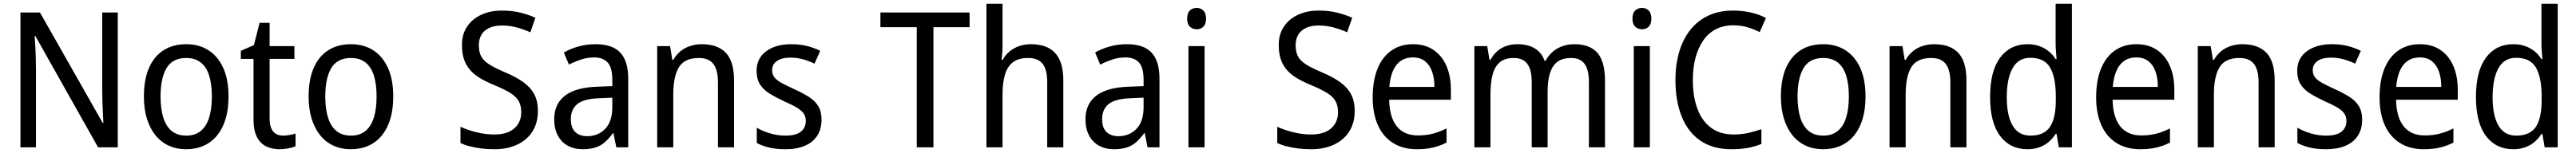

<svg xmlns="http://www.w3.org/2000/svg" viewBox="-20 -780 13606 810"><path d="M602 0H498L167 -589H163Q165 -565 166.5 -535.5Q168 -506 169 -475Q170 -444 170 -413V0H88V-714H191L522 -130H526Q525 -151 523.5 -180.5Q522 -210 521 -242.5Q520 -275 520 -302V-714H602Z M1187 -269Q1187 -203 1172 -152Q1157 -101 1128 -64.5Q1099 -28 1057 -9Q1015 10 962 10Q912 10 871 -9Q830 -28 801 -64Q772 -100 756 -151.5Q740 -203 740 -269Q740 -358 766.5 -419.5Q793 -481 843 -513.5Q893 -546 964 -546Q1031 -546 1081 -514Q1131 -482 1159 -420.5Q1187 -359 1187 -269ZM828 -269Q828 -204 842.5 -157.5Q857 -111 887 -86.5Q917 -62 964 -62Q1010 -62 1040 -86.5Q1070 -111 1084.5 -157.5Q1099 -204 1099 -269Q1099 -335 1084.5 -380.5Q1070 -426 1040 -449.5Q1010 -473 963 -473Q892 -473 860 -420Q828 -367 828 -269Z M1475 -62Q1493 -62 1510.5 -65.5Q1528 -69 1541 -73V-6Q1526 1 1503 5.5Q1480 10 1456 10Q1417 10 1386 -5Q1355 -20 1337 -54.5Q1319 -89 1319 -148V-468H1252V-511L1321 -541L1351 -659H1404V-536H1535V-468H1404V-153Q1404 -107 1422.5 -84.5Q1441 -62 1475 -62Z M2057 -269Q2057 -203 2042 -152Q2027 -101 1998 -64.5Q1969 -28 1927 -9Q1885 10 1832 10Q1782 10 1741 -9Q1700 -28 1671 -64Q1642 -100 1626 -151.5Q1610 -203 1610 -269Q1610 -358 1636.5 -419.5Q1663 -481 1713 -513.5Q1763 -546 1834 -546Q1901 -546 1951 -514Q2001 -482 2029 -420.5Q2057 -359 2057 -269ZM1698 -269Q1698 -204 1712.5 -157.5Q1727 -111 1757 -86.5Q1787 -62 1834 -62Q1880 -62 1910 -86.5Q1940 -111 1954.5 -157.5Q1969 -204 1969 -269Q1969 -335 1954.5 -380.5Q1940 -426 1910 -449.5Q1880 -473 1833 -473Q1762 -473 1730 -420Q1698 -367 1698 -269Z M2821 -193Q2821 -130 2793 -85Q2765 -40 2713 -15Q2661 10 2591 10Q2555 10 2522.5 6Q2490 2 2462.5 -5Q2435 -12 2412 -23V-109Q2448 -92 2496 -80Q2544 -68 2592 -68Q2638 -68 2669.5 -83Q2701 -98 2717 -124.5Q2733 -151 2733 -185Q2733 -220 2720 -244Q2707 -268 2675 -288Q2643 -308 2587 -331Q2546 -348 2514.5 -367Q2483 -386 2462 -410.5Q2441 -435 2430.5 -466.5Q2420 -498 2420 -540Q2419 -596 2446 -637.5Q2473 -679 2521 -701.5Q2569 -724 2631 -724Q2684 -724 2728.5 -713Q2773 -702 2808 -686L2781 -609Q2746 -625 2708 -635Q2670 -645 2630 -645Q2591 -645 2563.5 -632Q2536 -619 2522.5 -595.5Q2509 -572 2509 -541Q2509 -504 2522 -480.5Q2535 -457 2565.5 -438Q2596 -419 2648 -397Q2705 -373 2743.5 -345.5Q2782 -318 2801.5 -281.5Q2821 -245 2821 -193Z M3126 -546Q3215 -546 3256.5 -501Q3298 -456 3298 -364V0H3235L3220 -75H3217Q3197 -47 3175 -27.5Q3153 -8 3124.5 1Q3096 10 3058 10Q3012 10 2978 -9Q2944 -28 2925.5 -64Q2907 -100 2907 -149Q2907 -229 2963.5 -273Q3020 -317 3134 -321L3214 -324V-357Q3214 -422 3189.5 -449Q3165 -476 3118 -476Q3083 -476 3049.5 -465Q3016 -454 2985 -438L2958 -502Q2992 -522 3035.5 -534Q3079 -546 3126 -546ZM3146 -260Q3063 -257 3029 -229Q2995 -201 2995 -149Q2995 -103 3018.5 -81Q3042 -59 3081 -59Q3139 -59 3176.5 -98Q3214 -137 3214 -213V-263Z M3686 -546Q3771 -546 3814 -500Q3857 -454 3857 -354V0H3772V-345Q3772 -409 3748 -441Q3724 -473 3671 -473Q3596 -473 3566 -424.5Q3536 -376 3536 -278V0H3451V-536H3519L3531 -463H3536Q3552 -491 3575 -509.5Q3598 -528 3627 -537Q3656 -546 3686 -546Z M4319 -147Q4319 -96 4296 -61Q4273 -26 4230.5 -8Q4188 10 4128 10Q4079 10 4042 1Q4005 -8 3977 -23V-104Q4005 -87 4045.5 -74.5Q4086 -62 4128 -62Q4184 -62 4210 -83Q4236 -104 4236 -140Q4236 -161 4226 -177Q4216 -193 4191.5 -208.5Q4167 -224 4123 -243Q4078 -264 4045 -284.5Q4012 -305 3994 -333.5Q3976 -362 3976 -405Q3976 -471 4026.5 -508.5Q4077 -546 4159 -546Q4203 -546 4240.5 -537Q4278 -528 4312 -511L4282 -443Q4253 -457 4221 -466Q4189 -475 4155 -475Q4109 -475 4083.5 -457Q4058 -439 4058 -409Q4058 -387 4069.5 -371.5Q4081 -356 4107 -341.5Q4133 -327 4177 -307Q4221 -287 4253 -266.5Q4285 -246 4302 -217.5Q4319 -189 4319 -147Z M4910 0H4822V-636H4630V-714H5101V-636H4910Z M5275 -540Q5275 -520 5273.5 -500Q5272 -480 5270 -463H5276Q5290 -490 5313 -508.5Q5336 -527 5364.5 -536.5Q5393 -546 5424 -546Q5482 -546 5520 -525Q5558 -504 5577 -462Q5596 -420 5596 -354V0H5511V-345Q5511 -411 5487 -442Q5463 -473 5410 -473Q5360 -473 5330.5 -451Q5301 -429 5288 -385.5Q5275 -342 5275 -278V0H5190V-760H5275Z M5932 -546Q6021 -546 6062.5 -501Q6104 -456 6104 -364V0H6041L6026 -75H6023Q6003 -47 5981 -27.5Q5959 -8 5930.5 1Q5902 10 5864 10Q5818 10 5784 -9Q5750 -28 5731.5 -64Q5713 -100 5713 -149Q5713 -229 5769.5 -273Q5826 -317 5940 -321L6020 -324V-357Q6020 -422 5995.5 -449Q5971 -476 5924 -476Q5889 -476 5855.5 -465Q5822 -454 5791 -438L5764 -502Q5798 -522 5841.5 -534Q5885 -546 5932 -546ZM5952 -260Q5869 -257 5835 -229Q5801 -201 5801 -149Q5801 -103 5824.5 -81Q5848 -59 5887 -59Q5945 -59 5982.5 -98Q6020 -137 6020 -213V-263Z M6342 -536V0H6257V-536ZM6301 -738Q6322 -738 6336 -724Q6350 -710 6350 -681Q6350 -653 6336 -639Q6322 -625 6301 -625Q6279 -625 6264.5 -639Q6250 -653 6250 -681Q6250 -710 6264 -724Q6278 -738 6301 -738Z M7135 -193Q7135 -130 7107 -85Q7079 -40 7027 -15Q6975 10 6905 10Q6869 10 6836.5 6Q6804 2 6776.5 -5Q6749 -12 6726 -23V-109Q6762 -92 6810 -80Q6858 -68 6906 -68Q6952 -68 6983.5 -83Q7015 -98 7031 -124.5Q7047 -151 7047 -185Q7047 -220 7034 -244Q7021 -268 6989 -288Q6957 -308 6901 -331Q6860 -348 6828.5 -367Q6797 -386 6776 -410.5Q6755 -435 6744.5 -466.5Q6734 -498 6734 -540Q6733 -596 6760 -637.5Q6787 -679 6835 -701.5Q6883 -724 6945 -724Q6998 -724 7042.5 -713Q7087 -702 7122 -686L7095 -609Q7060 -625 7022 -635Q6984 -645 6944 -645Q6905 -645 6877.5 -632Q6850 -619 6836.5 -595.5Q6823 -572 6823 -541Q6823 -504 6836 -480.5Q6849 -457 6879.5 -438Q6910 -419 6962 -397Q7019 -373 7057.5 -345.5Q7096 -318 7115.5 -281.5Q7135 -245 7135 -193Z M7443 -546Q7507 -546 7551.5 -515.5Q7596 -485 7619.5 -431Q7643 -377 7643 -306V-252H7317Q7319 -159 7357.5 -111Q7396 -63 7469 -63Q7511 -63 7546.5 -72Q7582 -81 7620 -100V-25Q7584 -7 7547 1.5Q7510 10 7463 10Q7390 10 7337.5 -23Q7285 -56 7257.5 -117.5Q7230 -179 7230 -264Q7230 -353 7255.5 -416Q7281 -479 7329 -512.5Q7377 -546 7443 -546ZM7442 -476Q7387 -476 7355.5 -436Q7324 -396 7318 -320H7556Q7556 -365 7544 -400Q7532 -435 7507 -455.5Q7482 -476 7442 -476Z M8296 -546Q8377 -546 8417 -500Q8457 -454 8457 -353V0H8372V-345Q8372 -411 8349 -442Q8326 -473 8278 -473Q8211 -473 8182.5 -428Q8154 -383 8154 -296V0H8070V-346Q8070 -390 8059.5 -418Q8049 -446 8028 -459.5Q8007 -473 7975 -473Q7928 -473 7901 -450Q7874 -427 7863 -383.5Q7852 -340 7852 -279V0H7767V-536H7835L7847 -463H7852Q7867 -491 7888.5 -509.5Q7910 -528 7937 -537Q7964 -546 7994 -546Q8050 -546 8086.5 -523.5Q8123 -501 8138 -458H8143Q8168 -503 8207.5 -524.5Q8247 -546 8296 -546Z M8694 -536V0H8609V-536ZM8653 -738Q8674 -738 8688 -724Q8702 -710 8702 -681Q8702 -653 8688 -639Q8674 -625 8653 -625Q8631 -625 8616.5 -639Q8602 -653 8602 -681Q8602 -710 8616 -724Q8630 -738 8653 -738Z M9134 -646Q9083 -646 9043 -625.5Q9003 -605 8976 -566Q8949 -527 8935 -474Q8921 -421 8921 -357Q8921 -268 8945.5 -203Q8970 -138 9018 -103Q9066 -68 9136 -68Q9176 -68 9212.5 -76Q9249 -84 9283 -96V-18Q9249 -4 9211.5 3Q9174 10 9124 10Q9028 10 8962 -34.5Q8896 -79 8862.5 -162Q8829 -245 8829 -358Q8829 -437 8848.5 -504Q8868 -571 8906.5 -620.5Q8945 -670 9002 -697Q9059 -724 9134 -724Q9182 -724 9226.5 -714Q9271 -704 9307 -685L9274 -610Q9245 -625 9210 -635.5Q9175 -646 9134 -646Z M9833 -269Q9833 -203 9818 -152Q9803 -101 9774 -64.5Q9745 -28 9703 -9Q9661 10 9608 10Q9558 10 9517 -9Q9476 -28 9447 -64Q9418 -100 9402 -151.5Q9386 -203 9386 -269Q9386 -358 9412.5 -419.5Q9439 -481 9489 -513.5Q9539 -546 9610 -546Q9677 -546 9727 -514Q9777 -482 9805 -420.5Q9833 -359 9833 -269ZM9474 -269Q9474 -204 9488.5 -157.5Q9503 -111 9533 -86.5Q9563 -62 9610 -62Q9656 -62 9686 -86.5Q9716 -111 9730.5 -157.5Q9745 -204 9745 -269Q9745 -335 9730.5 -380.5Q9716 -426 9686 -449.5Q9656 -473 9609 -473Q9538 -473 9506 -420Q9474 -367 9474 -269Z M10195 -546Q10280 -546 10323 -500Q10366 -454 10366 -354V0H10281V-345Q10281 -409 10257 -441Q10233 -473 10180 -473Q10105 -473 10075 -424.5Q10045 -376 10045 -278V0H9960V-536H10028L10040 -463H10045Q10061 -491 10084 -509.5Q10107 -528 10136 -537Q10165 -546 10195 -546Z M10688 10Q10597 10 10544 -60Q10491 -130 10491 -267Q10491 -404 10544 -475Q10597 -546 10688 -546Q10723 -546 10751 -536Q10779 -526 10800.5 -508.5Q10822 -491 10837 -467H10842Q10841 -484 10839 -506.5Q10837 -529 10837 -545V-760H10923V0H10854L10842 -71H10837Q10822 -47 10801 -29Q10780 -11 10752 -0.5Q10724 10 10688 10ZM10704 -62Q10776 -62 10807 -108Q10838 -154 10838 -248V-269Q10838 -370 10808 -422Q10778 -474 10703 -474Q10640 -474 10609.5 -418.5Q10579 -363 10579 -266Q10579 -168 10610 -115Q10641 -62 10704 -62Z M11264 -546Q11328 -546 11372.5 -515.5Q11417 -485 11440.5 -431Q11464 -377 11464 -306V-252H11138Q11140 -159 11178.5 -111Q11217 -63 11290 -63Q11332 -63 11367.5 -72Q11403 -81 11441 -100V-25Q11405 -7 11368 1.5Q11331 10 11284 10Q11211 10 11158.5 -23Q11106 -56 11078.5 -117.5Q11051 -179 11051 -264Q11051 -353 11076.5 -416Q11102 -479 11150 -512.5Q11198 -546 11264 -546ZM11263 -476Q11208 -476 11176.5 -436Q11145 -396 11139 -320H11377Q11377 -365 11365 -400Q11353 -435 11328 -455.5Q11303 -476 11263 -476Z M11823 -546Q11908 -546 11951 -500Q11994 -454 11994 -354V0H11909V-345Q11909 -409 11885 -441Q11861 -473 11808 -473Q11733 -473 11703 -424.5Q11673 -376 11673 -278V0H11588V-536H11656L11668 -463H11673Q11689 -491 11712 -509.5Q11735 -528 11764 -537Q11793 -546 11823 -546Z M12456 -147Q12456 -96 12433 -61Q12410 -26 12367.5 -8Q12325 10 12265 10Q12216 10 12179 1Q12142 -8 12114 -23V-104Q12142 -87 12182.5 -74.5Q12223 -62 12265 -62Q12321 -62 12347 -83Q12373 -104 12373 -140Q12373 -161 12363 -177Q12353 -193 12328.5 -208.5Q12304 -224 12260 -243Q12215 -264 12182 -284.5Q12149 -305 12131 -333.5Q12113 -362 12113 -405Q12113 -471 12163.5 -508.5Q12214 -546 12296 -546Q12340 -546 12377.5 -537Q12415 -528 12449 -511L12419 -443Q12390 -457 12358 -466Q12326 -475 12292 -475Q12246 -475 12220.5 -457Q12195 -439 12195 -409Q12195 -387 12206.5 -371.5Q12218 -356 12244 -341.5Q12270 -327 12314 -307Q12358 -287 12390 -266.5Q12422 -246 12439 -217.5Q12456 -189 12456 -147Z M12761 -546Q12825 -546 12869.5 -515.5Q12914 -485 12937.5 -431Q12961 -377 12961 -306V-252H12635Q12637 -159 12675.5 -111Q12714 -63 12787 -63Q12829 -63 12864.5 -72Q12900 -81 12938 -100V-25Q12902 -7 12865 1.5Q12828 10 12781 10Q12708 10 12655.5 -23Q12603 -56 12575.5 -117.5Q12548 -179 12548 -264Q12548 -353 12573.5 -416Q12599 -479 12647 -512.5Q12695 -546 12761 -546ZM12760 -476Q12705 -476 12673.5 -436Q12642 -396 12636 -320H12874Q12874 -365 12862 -400Q12850 -435 12825 -455.5Q12800 -476 12760 -476Z M13254 10Q13163 10 13110 -60Q13057 -130 13057 -267Q13057 -404 13110 -475Q13163 -546 13254 -546Q13289 -546 13317 -536Q13345 -526 13366.5 -508.5Q13388 -491 13403 -467H13408Q13407 -484 13405 -506.5Q13403 -529 13403 -545V-760H13489V0H13420L13408 -71H13403Q13388 -47 13367 -29Q13346 -11 13318 -0.5Q13290 10 13254 10ZM13270 -62Q13342 -62 13373 -108Q13404 -154 13404 -248V-269Q13404 -370 13374 -422Q13344 -474 13269 -474Q13206 -474 13175.5 -418.5Q13145 -363 13145 -266Q13145 -168 13176 -115Q13207 -62 13270 -62Z"/></svg>

Font: Noto Sans Thai SemiCondensed
Style: Regular
Weight: 400
Width: 4
Designer: Monotype Design Team
Foundry: Monotype Imaging Inc.
Version: Version 2.001